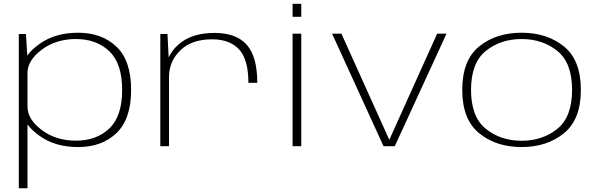

<svg xmlns="http://www.w3.org/2000/svg" viewBox="-20 -766 3138 1006"><path d="M78.5 220.5H124V-455L116 -588H78.5ZM390 4.5Q514 4.5 590.5 -69Q667 -142.5 667 -295Q667 -448 590.5 -521.2Q514 -594.5 390 -594.5Q268.5 -594.5 187.2 -536Q106 -477.5 106 -426L124 -383Q124 -449.5 198.5 -505.5Q273 -561.5 378 -561.5Q485.5 -561.5 552.8 -497.5Q620 -433.5 620 -295Q620 -156.5 552.8 -92.8Q485.5 -29 378 -29Q273 -29 198.5 -85Q124 -141 124 -208L106 -164.5Q106 -113 187.2 -54.2Q268.5 4.5 390 4.5Z M1281.5 -332H1328Q1328 -469.5 1272.8 -531.5Q1217.5 -593.5 1104 -593.5Q982.5 -593.5 914.5 -532.2Q846.5 -471 846.5 -385.5L865.5 -363.5Q865.5 -443.5 924.5 -501.8Q983.5 -560 1091 -560Q1184 -560 1232.8 -507Q1281.5 -454 1281.5 -332ZM820 0H865.5V-430L857.5 -588H820Z M1513 0H1558.5V-589.5H1513ZM1513 -746V-678H1558.5V-746Z M1989.5 0H2048.5L2319.5 -589.5H2270.5L2020.5 -35H2019L1769 -589.5H1720Z M2713 4.5Q2846 4.5 2934.8 -67.8Q3023.5 -140 3023.5 -295Q3023.5 -451 2934.8 -522.8Q2846 -594.5 2713 -594.5Q2579.5 -594.5 2490.8 -522.8Q2402 -451 2402 -295Q2402 -140 2490.8 -67.8Q2579.5 4.5 2713 4.5ZM2713 -28.5Q2603 -28.5 2525.5 -91Q2448 -153.5 2448 -295Q2448 -437 2525.5 -499.2Q2603 -561.5 2713 -561.5Q2823 -561.5 2900.2 -499.2Q2977.5 -437 2977.5 -295Q2977.5 -153.5 2900.2 -91Q2823 -28.5 2713 -28.5Z"/></svg>

Font: Anybody Expanded ExtraLight
Style: Regular
Weight: 250
Width: 7
Version: Version 1.113;gftools[0.9.25]